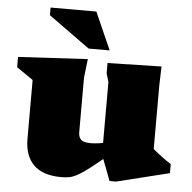

<svg xmlns="http://www.w3.org/2000/svg" viewBox="-52 -768 834 836"><g transform="rotate(5 365.0 -350.0)"><path d="M307 -189.5Q307 -172.5 312.2 -162.5Q317.5 -152.5 329.2 -148Q341 -143.5 361 -143.5Q377 -143.5 396.8 -146.2Q416.5 -149 438.5 -154.5L450.5 -104Q400.5 -61.5 369.2 -37.5Q338 -13.5 317.5 -2.2Q297 9 281.2 12Q265.5 15 246 15Q165 15 125 -24.8Q85 -64.5 85 -138.5V-395.5L13 -445V-490L316.5 -507L307 -425.5ZM457 13.5 414.5 -98V-416L403.5 -452.5V-497.5L639 -503L636.5 -419V-142Q641.5 -137.5 651 -130Q660.5 -122.5 672.2 -113.5Q684 -104.5 695.5 -96.5Q707 -88.5 716 -83V-43.5L485.5 13.5ZM408 -553H316L135.5 -683V-716.5H335.5Z"/></g></svg>

Font: Newsreader 9pt ExtraBold
Style: Regular
Weight: 800
Designer: Hugues Gentile
Foundry: Production Type
Version: Version 1.003